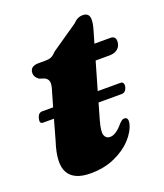

<svg xmlns="http://www.w3.org/2000/svg" viewBox="-110 -625 606 710"><g transform="rotate(-20 193.0 -270.0)"><path d="M15 -247Q20 -267 35.5 -267H78.5L95 -324Q102.5 -347 100.8 -358.8Q99 -370.5 87 -377.5L66 -384.5Q49.5 -396 49.5 -411.5Q49.5 -439 84 -439H112Q125.5 -439 134.2 -443Q143 -447 155.5 -460L259.5 -531.5Q276 -550 297.5 -550Q323.5 -550 323.5 -523.5Q323.5 -516 321.8 -506Q320 -496 315.5 -480.5L302.5 -436H365.5Q385.5 -436 385.5 -416Q385.5 -397.5 373 -386.8Q360.5 -376 340 -376H285.5L254 -267H344Q351.5 -267 354.2 -261Q357 -255 355 -246.5Q349.5 -226.5 333.5 -226.5H242.5L224.5 -163.5Q212.5 -121.5 218.2 -106.8Q224 -92 239.5 -92Q263 -92 291 -126Q298.5 -133.5 302.5 -136Q306.5 -138.5 311.5 -138.5Q327.5 -138.5 323.5 -115.5Q316.5 -85 290 -56.2Q263.5 -27.5 221.5 -8.8Q179.5 10 126 10Q61 10 39.5 -28Q18 -66 45 -148L67 -226.5H24.5Q9.5 -226.5 15 -247Z"/></g></svg>

Font: Fraunces 144pt Soft Black
Style: Italic
Weight: 900
Italic angle: -16°
Version: Version 1.000;[b76b70a41]